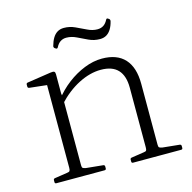

<svg xmlns="http://www.w3.org/2000/svg" viewBox="-100 -775 874 875"><g transform="rotate(-15 336.5 -337.5)"><path d="M496 -334Q496 -390 469.5 -418.5Q443 -447 389 -447Q338 -447 284 -419.5Q230 -392 182 -340L176 -365Q205 -403 243 -432Q281 -461 323.5 -478Q366 -495 407 -495Q478 -495 514.5 -455Q551 -415 551 -338V0H496ZM135 0V-323H190V0ZM60 0Q53 0 53 -7V-16Q53 -23 60 -24L119 -33Q129 -34 132 -38Q135 -42 135 -53V-180H190V-50Q190 -40 193.5 -37Q197 -34 208 -32L288 -24Q295 -23 295 -16V-7Q295 0 287 0ZM422 0Q415 0 415 -7V-16Q415 -23 422 -24L481 -33Q491 -34 493.5 -38Q496 -42 496 -53V-180H551V-50Q551 -40 554.5 -37Q558 -34 570 -32L649 -24Q656 -23 656 -16V-7Q656 0 649 0ZM135 -323V-468L153 -441L53 -452Q46 -453 46 -460V-469Q46 -476 53 -477L165 -494Q178 -496 182.5 -493Q187 -490 187 -480V-389L190 -371V-323ZM213 -596Q207 -600 208 -607Q214 -629 223 -644Q232 -659 245 -667Q258 -675 276 -675Q303 -675 328 -663.5Q353 -652 376.5 -640.5Q400 -629 423 -629Q440 -629 452 -637Q464 -645 472 -661Q476 -668 481 -664L486 -661Q491 -657 490 -650Q485 -629 476 -614Q467 -599 454 -591Q441 -583 423 -583Q395 -583 370.5 -594.5Q346 -606 322.5 -617.5Q299 -629 275 -629Q259 -629 247 -621Q235 -613 227 -597Q223 -590 218 -593Z"/></g></svg>

Font: Hahmlet ExtraLight
Style: Regular
Weight: 250
Designer: Minjoo Ham & Mark Frömberg
Foundry: hypertype
Version: Version 1.002